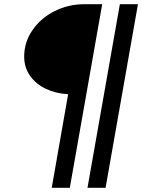

<svg xmlns="http://www.w3.org/2000/svg" viewBox="-20 -783 676 913"><path d="M304 -335Q246 -338 198.5 -360.5Q151 -383 123 -422.5Q95 -462 95 -514Q95 -583 135 -640.5Q175 -698 240.5 -730.5Q306 -763 380 -763H466L312 110H226ZM482 110H396L550 -763H636Z"/></svg>

Font: Open Sauce One
Style: Italic
Weight: 400
Italic angle: -10°
Designer: Alfredo Marco Pradil
Foundry: Creative Sauce Fz LLC
Version: Version 1.477